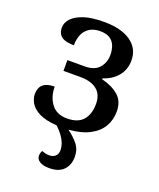

<svg xmlns="http://www.w3.org/2000/svg" viewBox="-141 -634 780 939"><g transform="rotate(20 248.5 -164.0)"><path d="M228 218Q197 218 179 207Q161 196 161 177Q161 164 168 151Q176 154 185.5 156.5Q195 159 209 159Q226 159 238.5 148.5Q251 138 251 116Q251 100 245 83Q239 66 226 47.5Q213 29 192 9Q132 5 98.5 -12.5Q65 -30 52 -53.5Q39 -77 39 -99Q39 -132 58.5 -149Q78 -166 118 -166Q118 -113 145.5 -76.5Q173 -40 227 -40Q284 -40 310.5 -71Q337 -102 337 -155Q337 -204 306.5 -228.5Q276 -253 220 -253H132V-309H221Q273 -309 297 -337Q321 -365 321 -404Q321 -430 313 -451Q305 -472 286.5 -484.5Q268 -497 235 -497Q203 -497 181 -483.5Q159 -470 148 -445.5Q137 -421 137 -388Q108 -388 89 -394.5Q70 -401 61 -415Q52 -429 52 -450Q52 -475 71.5 -496.5Q91 -518 131.5 -532Q172 -546 238 -546Q327 -546 377 -511Q427 -476 427 -414Q427 -366 398.5 -332Q370 -298 324 -284V-279Q378 -266 411.5 -237Q445 -208 445 -155Q445 -111 424.5 -76Q404 -41 361.5 -18.5Q319 4 253 9Q283 30 305.5 57.5Q328 85 328 123Q328 166 303 192Q278 218 228 218Z"/></g></svg>

Font: ET Text
Style: Regular
Weight: 470
Designer: Monotype Design Team
Foundry: Monotype Imaging Inc.
Version: Version 2.009